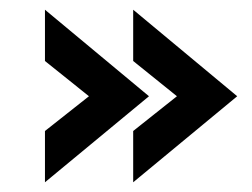

<svg xmlns="http://www.w3.org/2000/svg" viewBox="-20 -453 518 395"><path d="M72.5 -78V-183.5L163 -255L72.5 -327.5V-433L286.5 -255ZM254 -78V-183.5L344 -255L254 -327.5V-433L468 -255Z"/></svg>

Font: Acari Sans
Style: Bold
Weight: 700
Designer: Alfredo Marco Pradil and Stefan Peev (font) & Cristiano Sobral (main changes)
Foundry: Alfredo Marco Pradil and Stefan Peev (font) & Cristiano Sobral (main changes)
Version: Version 1.063; ttfautohint (v1.8.3)